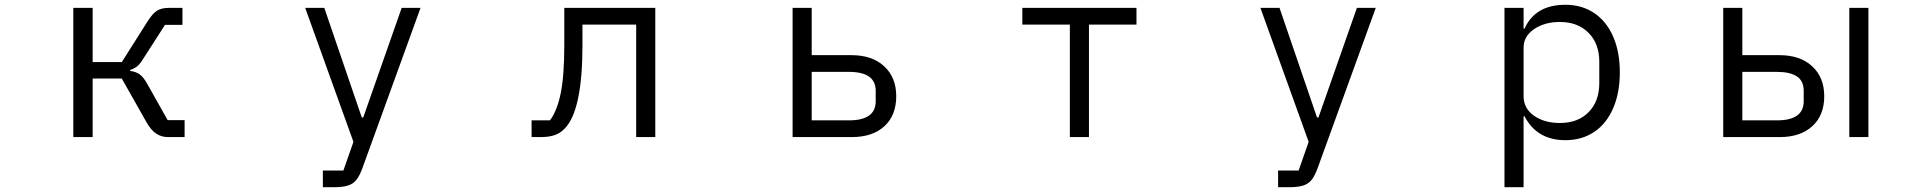

<svg xmlns="http://www.w3.org/2000/svg" viewBox="-20 -574 8040 804"><path d="M287 0V-541H368V-314H490L597 -483Q619 -518 638 -529.5Q657 -541 686 -541H744V-470H671L583 -333Q567 -307 556 -297.5Q545 -288 525 -281V-277Q549 -274 565 -262.5Q581 -251 597 -222L682 -71H753V0H683Q656 0 634 -14.5Q612 -29 593 -63L490 -245H368V0Z M1332 210V140H1418L1460 20L1258 -541H1338L1495 -82H1501L1662 -541H1741L1498 129Q1486 162 1472.5 179Q1459 196 1437 203Q1415 210 1377 210Z M2206 0V-70H2283Q2313 -110 2328 -183.5Q2343 -257 2343 -386V-541H2724V0H2644V-471H2419V-384Q2419 -110 2344 -35Q2326 -16 2302 -8Q2278 0 2245 0Z M3299 0V-541H3379V-343H3546Q3632 -343 3682.5 -296.5Q3733 -250 3733 -171Q3733 -91 3683.5 -45.5Q3634 0 3547 0ZM3535 -70Q3647 -70 3647 -150V-194Q3647 -273 3535 -273H3379V-70Z M4540 0H4460V-471H4261V-541H4739V-471H4540Z M5332 210V140H5418L5460 20L5258 -541H5338L5495 -82H5501L5662 -541H5741L5498 129Q5486 162 5472.5 179Q5459 196 5437 203Q5415 210 5377 210Z M6280 210V-541H6360V-454H6364Q6409 -554 6535 -554Q6604 -554 6655.5 -519.5Q6707 -485 6735 -421Q6763 -357 6763 -271Q6763 -185 6735 -120.5Q6707 -56 6655.5 -21.5Q6604 13 6535 13Q6416 13 6364 -87H6360V210ZM6677 -226V-316Q6677 -391 6632 -436.5Q6587 -482 6512 -482Q6448 -482 6404 -452Q6360 -422 6360 -375V-172Q6360 -120 6403.5 -89.5Q6447 -59 6512 -59Q6588 -59 6632.5 -104.5Q6677 -150 6677 -226Z M7196 0V-541H7276V-343H7432Q7518 -343 7568.5 -296.5Q7619 -250 7619 -171Q7619 -91 7569 -45.5Q7519 0 7433 0ZM7804 0H7724V-541H7804ZM7421 -70Q7533 -70 7533 -150V-194Q7533 -235 7504.5 -254Q7476 -273 7421 -273H7276V-70Z"/></svg>

Font: IBM Plex Sans JP
Style: Regular
Weight: 400
Designer: Mike Abbink; Paul van der Laan; Pieter van Rosmalen; Wujin Sim; Yejin Wi; Jinhee Kim; Boomi Park; Yona Kim; Kichan Ma
Foundry: Sandoll Inc.
Version: Version 1.001